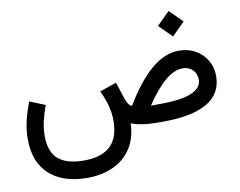

<svg xmlns="http://www.w3.org/2000/svg" viewBox="-92 -774 1441 1154"><g transform="rotate(-10 628.5 -197.5)"><path d="M927.2 -571.8 1005.4 -649.4 1083.5 -571.8 1005.4 -493.7ZM180.2 -221.2Q162.6 -175.3 152.1 -128.9Q141.6 -82.5 141.6 -39.6Q141.6 59.1 193.1 103.3Q244.6 147.5 350.6 147.5Q456.1 147.5 510.3 97.2Q564.5 46.9 564.9 -58.6Q564.9 -105 552 -152.1Q539.1 -199.2 517.1 -244.6L619.6 -279.8L651.4 -180.7Q667.5 -131.8 689.9 -126Q772 -263.2 854.7 -333.5Q937.5 -403.8 1024.4 -403.8Q1080.6 -403.8 1124.5 -378.9Q1168.5 -354 1193.8 -311.5Q1219.2 -269 1219.2 -215.8Q1218.8 -106.4 1126.5 -53.2Q1034.2 0 857.9 0H833Q776.4 0 734.6 -6.1Q692.9 -12.2 664.1 -23.9Q660.2 68.8 618.4 130.6Q576.7 192.4 507.6 223.1Q438.5 253.9 352.1 253.9Q204.1 253.9 121.1 179Q38.1 104 38.1 -37.1Q38.1 -91.8 51 -147.9Q64 -204.1 86.4 -259.3ZM856 -107.9Q989.7 -107.9 1051.3 -135Q1112.8 -162.1 1112.8 -211.4Q1112.8 -247.6 1089.4 -271.5Q1065.9 -295.4 1027.3 -295.4Q926.8 -295.4 802.2 -107.4Z"/></g></svg>

Font: Vazir Medium FD-UI
Style: Medium-FD-UI
Weight: 500
Designer: Saber Rastikerdar
Foundry: Saber Rastikerdar
Version: Version 30.1.0